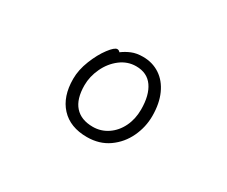

<svg xmlns="http://www.w3.org/2000/svg" viewBox="-86 -730 1173 991"><g transform="rotate(30 500.0 -234.0)"><path d="M531 -486Q588 -486 632 -457Q676 -428 700.5 -373.5Q725 -319 725 -245Q725 -179 696.5 -118.5Q668 -58 614 -20Q560 18 486 18Q386 18 330.5 -42Q275 -102 275 -207Q275 -261 298 -318.5Q321 -376 350.5 -415Q380 -454 396 -454Q406 -454 413 -445Q437 -463 465 -474.5Q493 -486 531 -486ZM658 -245Q658 -330 624.5 -378Q591 -426 525 -426Q474 -426 432 -394Q390 -362 366 -311Q342 -260 342 -208Q342 -126 379 -84.5Q416 -43 486 -43Q534 -43 573.5 -69.5Q613 -96 635.5 -142Q658 -188 658 -245Z"/></g></svg>

Font: Fusion Kai T
Style: Regular
Weight: 400
Designer: Fontworks Inc.
Version: Version 24.134;May 13, 2024